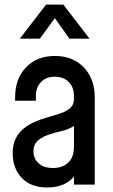

<svg xmlns="http://www.w3.org/2000/svg" viewBox="-20 -800 490 832"><path d="M185.5 12.5Q113.5 12.5 74.2 -29.2Q35 -71 35 -135.5Q35 -174 48.2 -200.2Q61.5 -226.5 82.8 -243.2Q104 -260 128.5 -271Q157.5 -284 187.8 -292.2Q218 -300.5 243.5 -309.2Q269 -318 284.8 -332.2Q300.5 -346.5 300.5 -371.5V-383.5Q300.5 -421.5 278.2 -444.5Q256 -467.5 217.5 -467.5Q179.5 -467.5 157.5 -444.5Q135.5 -421.5 135.5 -383.5V-363.5H45.5V-378.5Q45.5 -459 92.8 -508.2Q140 -557.5 217.5 -557.5Q269.5 -557.5 308.2 -535.2Q347 -513 368.8 -472.5Q390.5 -432 390.5 -378.5V0H300.5V-78.5L316 -58.5Q298.5 -24.5 265.2 -6Q232 12.5 185.5 12.5ZM209.5 -72Q250.5 -72 275.5 -95.2Q300.5 -118.5 300.5 -165V-254.5Q276 -238 244.8 -231.5Q213.5 -225 184 -214Q157.5 -204 141.2 -188Q125 -172 125 -144Q125 -113.5 146.8 -92.8Q168.5 -72 209.5 -72ZM66 -632.5 179.5 -780H254.5L368 -632.5H281L217.5 -721.5L153 -632.5Z"/></svg>

Font: Mohave Medium
Style: Regular
Weight: 500
Designer: Gumpita Rahayu
Foundry: Tokotype
Version: Version 2.003